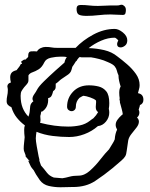

<svg xmlns="http://www.w3.org/2000/svg" viewBox="-20 -773 632 810"><path d="M281 16Q271 16 259.5 16.5Q248 17 235 17Q210 17 186 11.5Q162 6 148 -13Q129 -40 122 -55L117 -61Q110 -69 107 -77Q104 -85 99 -95Q101 -95 104.5 -93Q108 -91 106 -92L88 -113Q89 -118 84.5 -127.5Q80 -137 80 -145Q80 -157 81.5 -169Q83 -181 84 -194Q83 -202 82.5 -209.5Q82 -217 82 -225Q82 -237 85 -244Q66 -258 51 -276.5Q36 -295 28 -321Q20 -324 14 -330Q8 -336 8 -346Q8 -358 10.5 -369Q13 -380 13 -391Q13 -394 13 -397Q13 -400 12 -403Q12 -405 11.5 -406Q11 -407 11 -408Q11 -421 26 -425Q23 -437 23 -447Q23 -458 28.5 -465.5Q34 -473 50 -477L63 -494Q64 -497 68 -503H73L69 -513Q74 -516 77.5 -519Q81 -522 86 -522H89Q91 -526 94.5 -528.5Q98 -531 99 -534V-539Q99 -556 112.5 -556.5Q126 -557 136 -556Q141 -565 151.5 -570Q162 -575 172 -575Q188 -575 197 -573Q206 -571 225 -571H299Q329 -603 373.5 -627Q418 -651 464 -651Q480 -651 498.5 -636Q517 -621 517 -603Q517 -588 507.5 -580.5Q498 -573 489 -573Q474 -573 474 -587Q474 -592 477 -598L479 -603Q477 -605 472 -609.5Q467 -614 464 -614Q436 -614 407 -601.5Q378 -589 354 -570Q388 -569 420 -561.5Q452 -554 475 -535Q494 -521 516 -502Q538 -483 553.5 -461Q569 -439 569 -414Q569 -405 566.5 -397Q564 -389 562 -380L566 -379Q585 -374 585 -352Q585 -336 571 -330L570 -329V-328Q570 -326 569 -323Q568 -320 567 -317L565 -310Q568 -306 568 -298Q568 -294 566.5 -289Q565 -284 560 -279L558 -277L559 -276Q566 -269 566 -260Q566 -248 556 -235Q546 -222 535 -208.5Q524 -195 521 -181Q516 -151 514.5 -136.5Q513 -122 508.5 -114Q504 -106 492 -95.5Q480 -85 454 -63Q420 -35 381.5 -9.5Q343 16 288 16ZM100 -281Q102 -286 103 -290.5Q104 -295 105 -300Q106 -313 107.5 -325Q109 -337 121 -346Q117 -350 117 -356Q117 -365 124.5 -375.5Q132 -386 136 -394Q143 -408 165.5 -430Q188 -452 213 -474.5Q238 -497 252 -509Q255 -524 262 -532Q258 -533 254 -533.5Q250 -534 245 -534H235Q216 -534 195 -529.5Q174 -525 167 -510Q157 -489 143 -480.5Q129 -472 117 -468Q105 -464 100 -455Q100 -440 100 -434Q100 -428 97 -423Q94 -418 82 -405Q75 -396 71 -389Q67 -382 67 -369Q67 -340 75.5 -318.5Q84 -297 100 -281ZM243 -21Q257 -23 273 -27.5Q289 -32 312 -32Q336 -32 359.5 -53Q383 -74 403.5 -100.5Q424 -127 440 -143L443 -148Q448 -157 454 -166Q460 -175 464 -185Q465 -198 467.5 -208Q470 -218 474 -226Q468 -237 468 -246Q468 -257 475 -267Q482 -277 492 -286L498 -291Q497 -300 493.5 -313Q490 -326 487 -337Q486 -338 486 -340V-344Q486 -347 485 -350Q484 -353 484 -354Q484 -356 484.5 -356.5Q485 -357 485 -358Q484 -364 483.5 -370Q483 -376 483 -382Q483 -398 489 -408Q485 -420 482.5 -432Q480 -444 480 -452V-455Q475 -466 473 -475Q471 -484 464 -493Q457 -502 435 -511Q418 -519 398.5 -524Q379 -529 365 -531H326Q319 -531 317 -533Q315 -532 312 -529Q305 -521 303 -516L300 -514Q296 -508 292.5 -502Q289 -496 285 -491Q282 -478 279 -471.5Q276 -465 268 -459Q260 -453 240 -440Q234 -436 229 -431Q224 -426 218 -422L215 -420V-408Q215 -403 213.5 -398.5Q212 -394 204 -388L203 -384Q201 -375 197 -368Q193 -361 183 -359Q186 -320 156 -301Q154 -303 154 -304L152 -291Q150 -287 150 -281Q150 -278 150.5 -274.5Q151 -271 151 -267Q151 -264 150.5 -261Q150 -258 149 -255Q210 -239 267 -239H268Q293 -239 317 -244Q341 -249 360 -264Q363 -266 366.5 -269Q370 -272 374 -274Q380 -280 385 -286.5Q390 -293 394 -300Q388 -304 386 -309.5Q384 -315 384 -322Q384 -329 385 -336Q386 -343 385 -349Q378 -356 360.5 -362Q343 -368 332 -369Q331 -369 327 -367L320 -363Q319 -362 315 -360Q300 -345 300 -323Q300 -314 294.5 -309Q289 -304 282 -304Q275 -304 269 -309Q263 -314 263 -323Q263 -360 288.5 -386.5Q314 -413 355 -413Q377 -413 396.5 -408Q416 -403 428.5 -387.5Q441 -372 441 -338Q441 -332 440.5 -325.5Q440 -319 439 -314Q440 -310 440.5 -306Q441 -302 441 -298Q441 -277 427 -260Q413 -243 393 -241Q368 -219 336 -207Q304 -195 272 -195Q238 -195 202 -199.5Q166 -204 134 -217Q133 -210 132 -203Q131 -196 131 -189Q131 -179 135 -156Q139 -133 143 -113L145 -105Q147 -98 146 -95L147 -92Q149 -85 153 -75Q167 -59 177.5 -45Q188 -31 207 -24ZM345 -706Q323 -706 313 -711Q303 -716 303 -736Q303 -752 320 -752Q340 -752 356 -750Q372 -748 393 -748Q409 -748 421.5 -749Q434 -750 447 -750H474Q481 -750 485 -751.5Q489 -753 493 -753Q499 -753 505 -747Q511 -741 511 -732V-729Q511 -723 509 -716.5Q507 -710 498 -710Q484 -710 471 -711Q458 -712 446 -712Q421 -712 395.5 -709Q370 -706 345 -706Z"/></svg>

Font: Are You Serious
Style: Regular
Weight: 400
Designer: Robert E. Leuschke
Foundry: Robert E. Leuschke
Version: Version 1.100